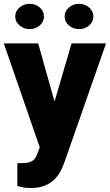

<svg xmlns="http://www.w3.org/2000/svg" viewBox="-22 -751 564 985"><path d="M173.8 -528.3 257.8 -230 345.2 -528.3H522L309.6 78.6Q302.7 98.6 291.5 121.8Q280.3 145 260.7 166Q241.2 187 210.7 200.2Q180.2 213.4 135.3 213.4Q111.3 213.4 100.3 211.2Q89.4 209 66.9 203.6V85.9H88.4Q127.9 85.9 144.5 74.2Q161.1 62.5 168.5 40L182.1 5.4L-2.4 -528.3ZM56.2 -666.5Q56.2 -693.8 78.1 -712.6Q100.1 -731.4 129.9 -731.4Q160.2 -731.4 181.9 -712.6Q203.6 -693.8 203.6 -666.5Q203.6 -639.2 181.9 -620.4Q160.2 -601.6 129.9 -601.6Q100.1 -601.6 78.1 -620.4Q56.2 -639.2 56.2 -666.5ZM309.6 -666.5Q309.6 -693.8 331.5 -712.6Q353.5 -731.4 383.3 -731.4Q413.6 -731.4 435.3 -712.6Q457 -693.8 457 -666.5Q457 -639.2 435.3 -620.4Q413.6 -601.6 383.3 -601.6Q353.5 -601.6 331.5 -620.4Q309.6 -639.2 309.6 -666.5Z"/></svg>

Font: Vazirmatn UI FD Black
Style: Regular
Weight: 900
Designer: Saber Rastikerdar
Foundry: Saber Rastikerdar
Version: Version 33.003